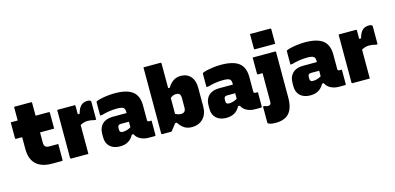

<svg xmlns="http://www.w3.org/2000/svg" viewBox="-84 -1338 4268 2076"><g transform="rotate(-15 2050.0 -300.0)"><path d="M463 -188V-11Q463 0 452 0H343Q227 0 166 -57Q105 -114 105 -230V-360H38Q27 -360 27 -371V-547H105V-700H294Q305 -700 305 -689V-547H452Q463 -547 463 -536V-360H305V-245Q305 -214 320 -200Q332 -188 366 -188Z M750 0H558Q547 0 547 -11V-547H739Q750 -547 750 -536V-444H771Q785 -500 812.5 -528.5Q840 -557 887 -557Q903 -557 911 -554Q919 -551 922 -548Q927 -543 927 -536V-336H907Q890 -341 872.5 -344Q855 -347 836 -347Q810 -347 789 -340.5Q768 -334 750 -323Z M1456 -352V-190Q1456 -176 1467 -173Q1471 -171 1475 -171H1503V-11Q1503 0 1492 0H1425Q1376 0 1335.5 -20Q1295 -40 1276 -80H1257Q1235 -37 1197.5 -13.5Q1160 10 1102 10Q1032 10 991 -28Q950 -66 950 -131V-170Q950 -240 991.5 -280Q1033 -320 1109 -320H1263V-334Q1263 -369 1244.5 -381.5Q1226 -394 1174 -394Q1086 -394 1000 -368H980V-514Q980 -521 983 -524Q990 -531 1021.5 -539Q1053 -547 1098.5 -553.5Q1144 -560 1192 -560Q1329 -560 1392.5 -510.5Q1456 -461 1456 -352ZM1137 -166Q1137 -134 1169 -134Q1220 -134 1263 -161V-223H1171Q1154 -223 1145 -214Q1137 -204 1137 -190Z M1680 0H1578Q1567 0 1567 -11V-750H1756Q1767 -750 1767 -739V-464H1786Q1809 -507 1846.5 -532Q1884 -557 1929 -557Q2000 -557 2041 -511.5Q2082 -466 2082 -384V-175Q2082 -90 2034.5 -40Q1987 10 1907 10Q1853 10 1817.5 -16.5Q1782 -43 1761 -79H1742Q1730 -62 1715.5 -44Q1701 -26 1691 -13Q1681 0 1680 0ZM1832 -380Q1799 -380 1767 -354V-176Q1800 -158 1832 -158Q1883 -158 1883 -216V-322Q1883 -354 1869 -368Q1857 -380 1832 -380Z M2646 -352V-190Q2646 -176 2657 -173Q2661 -171 2665 -171H2693V-11Q2693 0 2682 0H2615Q2566 0 2525.5 -20Q2485 -40 2466 -80H2447Q2425 -37 2387.5 -13.5Q2350 10 2292 10Q2222 10 2181 -28Q2140 -66 2140 -131V-170Q2140 -240 2181.5 -280Q2223 -320 2299 -320H2453V-334Q2453 -369 2434.5 -381.5Q2416 -394 2364 -394Q2276 -394 2190 -368H2170V-514Q2170 -521 2173 -524Q2180 -531 2211.5 -539Q2243 -547 2288.5 -553.5Q2334 -560 2382 -560Q2519 -560 2582.5 -510.5Q2646 -461 2646 -352ZM2327 -166Q2327 -134 2359 -134Q2410 -134 2453 -161V-223H2361Q2344 -223 2335 -214Q2327 -204 2327 -190Z M2984 -547Q2995 -547 2995 -536V-30Q2995 87 2946 143.5Q2897 200 2793 200Q2762 200 2739.5 194.5Q2717 189 2709 182Q2706 179 2706 174V-7H2726Q2737 -1 2744.5 0.5Q2752 2 2761 2Q2776 2 2786 -6Q2795 -15 2795 -33V-356H2746Q2735 -356 2735 -367V-547ZM2773 -800H2998Q3009 -800 3009 -789V-627H2784Q2773 -627 2773 -638Z M3586 -352V-190Q3586 -176 3597 -173Q3601 -171 3605 -171H3633V-11Q3633 0 3622 0H3555Q3506 0 3465.5 -20Q3425 -40 3406 -80H3387Q3365 -37 3327.5 -13.5Q3290 10 3232 10Q3162 10 3121 -28Q3080 -66 3080 -131V-170Q3080 -240 3121.5 -280Q3163 -320 3239 -320H3393V-334Q3393 -369 3374.5 -381.5Q3356 -394 3304 -394Q3216 -394 3130 -368H3110V-514Q3110 -521 3113 -524Q3120 -531 3151.5 -539Q3183 -547 3228.5 -553.5Q3274 -560 3322 -560Q3459 -560 3522.5 -510.5Q3586 -461 3586 -352ZM3267 -166Q3267 -134 3299 -134Q3350 -134 3393 -161V-223H3301Q3284 -223 3275 -214Q3267 -204 3267 -190Z M3900 0H3708Q3697 0 3697 -11V-547H3889Q3900 -547 3900 -536V-444H3921Q3935 -500 3962.5 -528.5Q3990 -557 4037 -557Q4053 -557 4061 -554Q4069 -551 4072 -548Q4077 -543 4077 -536V-336H4057Q4040 -341 4022.5 -344Q4005 -347 3986 -347Q3960 -347 3939 -340.5Q3918 -334 3900 -323Z"/></g></svg>

Font: Recursive Sn Lnr St Blk
Style: Regular
Weight: 900
Version: Version 1.079;hotconv 1.0.112;makeotfexe 2.5.65598; ttfautoh